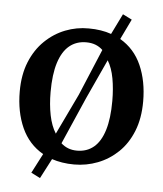

<svg xmlns="http://www.w3.org/2000/svg" viewBox="-52 -688 692 814"><g transform="rotate(5 294.0 -281.0)"><path d="M148.5 81 110 61.5 153 -21.5Q91.5 -56.5 61.2 -123.5Q31 -190.5 31 -277.5Q31 -349 53.2 -403.5Q75.5 -458 113.8 -495Q152 -532 200 -550.8Q248 -569.5 299.5 -569Q326.5 -569 350.5 -565.2Q374.5 -561.5 395.5 -554L438.5 -641.5L477.5 -622L436 -536Q497 -500.5 526.5 -433.8Q556 -367 556 -280.5Q556 -208.5 534 -153.8Q512 -99 473.8 -62.5Q435.5 -26 387.5 -7.5Q339.5 11 287.5 11Q261 11 237.2 7.2Q213.5 3.5 192.5 -3.5ZM199 -112.5 281.5 -285 364.5 -483Q351 -496 333.5 -502.8Q316 -509.5 294 -509.5Q252 -509.5 222.5 -485.2Q193 -461 177.2 -411.5Q161.5 -362 161.5 -286.5Q161.5 -233 170.5 -188.2Q179.5 -143.5 199 -112.5ZM294.5 -48.5Q336.5 -48.5 365.8 -73Q395 -97.5 410.2 -147Q425.5 -196.5 425.5 -271.5Q425.5 -323 417.5 -367Q409.5 -411 391 -441.5L313.5 -273L226.5 -74Q240 -61.5 257 -55Q274 -48.5 294.5 -48.5Z"/></g></svg>

Font: Merriweather 20pt SemiBold
Style: Regular
Weight: 600
Version: Version 2.100